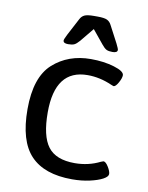

<svg xmlns="http://www.w3.org/2000/svg" viewBox="-82 -778 650 844"><g transform="rotate(10 242.5 -356.0)"><path d="M52 -264Q52 -407 120 -468Q188 -529 289 -529Q347 -529 393 -515Q439 -501 439 -483Q439 -470 427.5 -449.5Q416 -429 407 -429Q405 -429 402.5 -430.5Q400 -432 396 -433Q342 -457 287 -457Q142 -457 142 -266Q142 -160 177.5 -113Q213 -66 297 -66Q358 -66 410 -92L421 -96Q431 -96 443 -76.5Q455 -57 455 -45Q455 -33 433.5 -21.5Q412 -10 376 -2Q340 6 298 6Q174 6 113 -58Q52 -122 52 -264ZM156 -589Q156 -594 167 -616L207 -692Q214 -706 226.5 -712Q239 -718 269 -718H285Q315 -718 327.5 -712Q340 -706 347 -692L387 -616Q398 -594 398 -589Q398 -576 376 -576Q359 -576 349.5 -580.5Q340 -585 328 -600L278 -661L228 -600Q215 -585 205.5 -580.5Q196 -576 178 -576Q156 -576 156 -589Z"/></g></svg>

Font: Asap-Regular
Style: Regular
Weight: 400
Designer: Pablo Cosgaya
Foundry: Omnibus-Type
Version: Version 2.000; ttfautohint (v1.8)